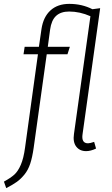

<svg xmlns="http://www.w3.org/2000/svg" viewBox="-65 -761 573 981"><path d="M384.8 -28.8Q395 -28.8 416 -36.1L425.8 -2Q398.4 11.2 375 11.2Q342.3 11.2 324.5 -12Q306.6 -35.2 313 -77.1L397 -678.2Q342.8 -702.1 288.1 -702.1Q245.6 -702.1 221.4 -679.7Q197.3 -657.2 190.9 -608.9L179.2 -522H292L279.8 -483.9H173.8L106.9 -4.9Q100.1 43 89.4 75.4Q78.6 107.9 59.8 130.9Q41 153.8 21 168.2Q1 182.6 -33.2 200.2L-44.9 167Q-10.3 147.9 8.3 131.1Q26.9 114.3 41.3 81.1Q55.7 47.9 63 -6.8L128.9 -483.9H55.2L61 -522H133.8L147 -612.8Q156.2 -674.3 192.9 -707.8Q229.5 -741.2 289.1 -741.2Q354 -741.2 407.2 -713.9L446.8 -719.2L356.9 -76.2Q349.6 -28.8 384.8 -28.8Z"/></svg>

Font: Fira Sans Compressed ExtraLight
Style: Italic
Weight: 250
Width: 3
Italic angle: -8°
Designer: Carrois Corporate & Edenspiekermann AG
Foundry: Carrois Corporate GbR & Edenspiekermann AG
Version: Version 4.203;PS 004.203;hotconv 1.0.88;makeotf.lib2.5.64775